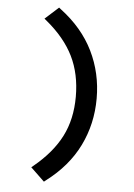

<svg xmlns="http://www.w3.org/2000/svg" viewBox="-60 -781 700 1000"><g transform="rotate(5 290.0 -281.0)"><path d="M208 -736 218 -728Q332 -642 388 -528Q444 -414 444 -281Q444 -148 388 -34Q332 80 218 166L208 174L136 105L147 96Q243 17 289 -73Q335 -163 335 -281Q335 -400 290 -491.5Q245 -583 148 -663L137 -672Z"/></g></svg>

Font: Codetta
Style: Bold
Weight: 700
Designer: Ulrich Proeller
Foundry: PROSA GmbH
Version: Version 2.00;September 29, 2018;FontCreator 11.5.0.2427 64-b